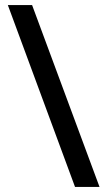

<svg xmlns="http://www.w3.org/2000/svg" viewBox="-20 -737 423 760"><path d="M107 -717H11L277 3H374Z"/></svg>

Font: Noto Sans Lao SemiCondensed Medium
Style: Regular
Weight: 500
Width: 4
Designer: Monotype Design Team
Foundry: Monotype Imaging Inc.
Version: Version 2.003